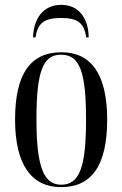

<svg xmlns="http://www.w3.org/2000/svg" viewBox="-20 -760 503 790"><path d="M116 -606H126C135 -663 159 -686 232 -686C302 -686 326 -664 335 -606H345C344 -680 308 -740 232 -740C155 -740 118 -680 116 -606ZM231 10C356 10 421 -77 421 -268C421 -453 356 -545 233 -545C104 -545 42 -454 42 -268C42 -79 112 10 231 10ZM232 0C160 0 130 -73 130 -268C130 -465 156 -535 231 -535C308 -535 334 -465 334 -268C334 -74 308 0 232 0Z"/></svg>

Font: Noto Serif Display ExtraCondensed
Style: Regular
Weight: 400
Width: 2
Designer: Monotype Design Team
Foundry: Monotype Imaging Inc.
Version: Version 2.009